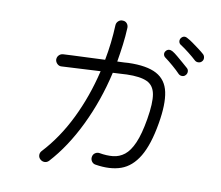

<svg xmlns="http://www.w3.org/2000/svg" viewBox="-86 -891 1172 1019"><g transform="rotate(10 500.0 -381.5)"><path d="M193 15Q183 6 182.5 -7Q182 -20 191 -30Q274 -119 333.5 -240.5Q393 -362 426 -502L217 -491Q204 -490 194 -499.5Q184 -509 183 -522Q183 -536 192 -545.5Q201 -555 214 -556Q227 -557 263 -558.5Q299 -560 346.5 -562Q394 -564 439 -566Q448 -613 453.5 -660.5Q459 -708 461 -757Q462 -770 472 -779Q482 -788 495 -787Q509 -787 517.5 -777.5Q526 -768 526 -754Q524 -708 518 -661.5Q512 -615 504 -568Q526 -569 541.5 -569.5Q557 -570 563 -571Q663 -574 716 -545.5Q769 -517 782.5 -453Q796 -389 778 -284Q758 -166 719.5 -101.5Q681 -37 623 -16.5Q565 4 485 -9Q472 -11 464.5 -22Q457 -33 459 -46Q461 -60 472 -67.5Q483 -75 496 -73Q535 -66 569 -69.5Q603 -73 630.5 -94.5Q658 -116 679 -164Q700 -212 714 -295Q729 -384 720.5 -430.5Q712 -477 675 -494Q638 -511 566 -509Q559 -508 539 -507.5Q519 -507 491 -505Q456 -351 390.5 -215.5Q325 -80 239 14Q229 24 216 24Q203 24 193 15ZM909 -645Q893 -660 867 -680.5Q841 -701 822 -713Q813 -718 810.5 -728Q808 -738 814 -748Q829 -768 851 -754Q863 -748 880.5 -735.5Q898 -723 916 -709.5Q934 -696 945 -686Q953 -679 954 -667Q955 -655 947 -647Q940 -639 928.5 -638.5Q917 -638 909 -645ZM836 -560Q821 -576 796 -597.5Q771 -619 753 -632Q744 -638 742 -648Q740 -658 747 -667Q754 -676 764 -677Q774 -678 784 -672Q796 -665 812.5 -651Q829 -637 846 -622.5Q863 -608 874 -598Q882 -591 882 -579.5Q882 -568 874 -560Q867 -552 855.5 -552Q844 -552 836 -560Z"/></g></svg>

Font: Zen Maru Gothic
Style: Regular
Weight: 400
Designer: Yoshimichi Ohira
Foundry: Positype
Version: Version 1.002